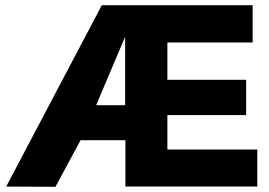

<svg xmlns="http://www.w3.org/2000/svg" viewBox="-20 -720 1038 741"><path d="M4 0 373 -700H955V-556H626V-412H930V-276H626V-143H973V0H464V-179H291L194 1ZM351 -314H463V-578Z"/></svg>

Font: Georama ExtraCondensed Thin
Style: Bold
Weight: 700
Version: Version 1.001